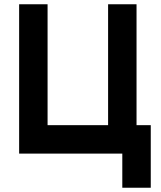

<svg xmlns="http://www.w3.org/2000/svg" viewBox="-20 -720 754 900"><path d="M69.7 0H553.3V160H686.7V-133.3H620V-700H486.7V-133.3H203V-700H69.7Z"/></svg>

Font: Unageo Variable
Style: Regular
Weight: 300
Designer: Richard Sepsi
Foundry: Richard Sepsi
Version: Version 2.200